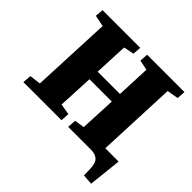

<svg xmlns="http://www.w3.org/2000/svg" viewBox="-210 -914 1276 1276"><g transform="rotate(45 428.0 -275.5)"><path d="M21 0 26 -61 105 -71 130 -636 50 -652 55 -710H409L405 -651L332 -636L321 -398H531L541 -636L470 -651L474 -710H825L821 -650L741 -636L717 -74H842L817 159L744 154L743 100Q742 42 720 21Q698 0 657 0H442L446 -61L516 -72L528 -324H318L306 -74L383 -61L379 0Z"/></g></svg>

Font: Literata 36pt ExtraBold
Style: Italic
Weight: 800
Italic angle: -2°
Designer: Latin by Veronika Burian and Jose Scaglione. Greek by Irene Vlachou. Cyrillic by Vera Evstafieva
Foundry: TypeTogether
Version: Version 3.002